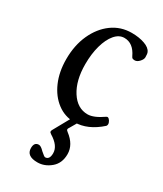

<svg xmlns="http://www.w3.org/2000/svg" viewBox="-169 -492 671 789"><g transform="rotate(30 167.0 -97.5)"><path d="M194 11Q149 11 113 -16Q77 -43 56.5 -90Q36 -137 36 -197Q36 -263 59.5 -314.5Q83 -366 123.5 -395.5Q164 -425 216 -425Q251 -425 277.5 -415.5Q304 -406 311 -389Q314 -383 314 -366Q314 -356 303.5 -344.5Q293 -333 282 -333Q277 -333 272.5 -334.5Q268 -336 265 -343Q242 -392 200 -392Q175 -392 155.5 -369Q136 -346 125 -306.5Q114 -267 114 -218Q114 -141 145 -92.5Q176 -44 225 -44Q254 -44 297 -74Q303 -78 309 -72.5Q315 -67 318 -58Q321 -49 316 -42Q257 11 194 11ZM145 230Q93 230 93 192Q93 164 115 164Q125 164 140 180Q158 196 162 196Q183 196 183 165Q183 130 137 102Q129 97 129 93Q129 89 131 85L181 -5H215L187 43Q184 46 184 51Q184 55 191 60Q236 94 236 139Q236 182 207.5 206Q179 230 145 230Z"/></g></svg>

Font: Junicode Two Beta Condensed
Style: Regular
Weight: 400
Width: 3
Designer: Peter S. Baker
Foundry: Briery Creek Software
Version: Version 1.053; ttfautohint (v1.8.4)